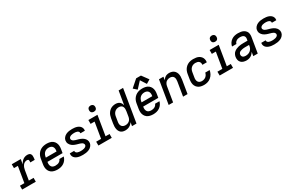

<svg xmlns="http://www.w3.org/2000/svg" viewBox="184 -2256 5681 3752"><g transform="rotate(-30 3024.0 -380.5)"><path d="M25 0H333V-87H226L261 -301Q265 -327 274 -352.5Q283 -378 299 -401.5Q315 -425 340 -438Q365 -451 392 -451Q404 -451 414.5 -446Q425 -441 428 -429Q431 -417 430 -405Q429 -393 427 -380H528Q531 -403 533.5 -425Q536 -447 534 -468.5Q532 -490 521 -508Q510 -526 489 -532Q468 -538 446 -538Q412 -538 378.5 -523Q345 -508 320.5 -480Q296 -452 281 -419L299 -530H96V-443H184L125 -87H25Z M823 8Q860 8 896.5 -0.5Q933 -9 966 -31Q999 -53 1021 -85.5Q1043 -118 1052 -154H953Q946 -129 923.5 -110Q901 -91 875 -85Q849 -79 824 -79Q797 -79 773.5 -88Q750 -97 736.5 -118Q723 -139 720.5 -164.5Q718 -190 723 -216L724 -222H1065L1078 -300Q1085 -338 1083 -375Q1081 -412 1065.5 -444.5Q1050 -477 1022 -499Q994 -521 958 -529.5Q922 -538 885 -538Q852 -538 818.5 -531.5Q785 -525 754 -508Q723 -491 699 -464Q675 -437 661.5 -405Q648 -373 643 -340L625 -230Q618 -192 620.5 -154.5Q623 -117 639 -84.5Q655 -52 683.5 -30.5Q712 -9 748.5 -0.5Q785 8 823 8ZM738 -309 741 -326Q745 -351 756 -375Q767 -399 787.5 -417.5Q808 -436 833 -443.5Q858 -451 883 -451Q909 -451 932 -441.5Q955 -432 968 -411.5Q981 -391 983 -365.5Q985 -340 980 -314L979 -309Z M1395 8Q1429 8 1464 3Q1499 -2 1533.5 -16.5Q1568 -31 1593.5 -60Q1619 -89 1625 -124Q1628 -143 1625.5 -161.5Q1623 -180 1615.5 -196.5Q1608 -213 1596.5 -227Q1585 -241 1571 -252Q1557 -263 1541 -271.5Q1525 -280 1508 -287Q1491 -294 1473 -299Q1455 -304 1437 -309Q1419 -314 1401.5 -319.5Q1384 -325 1368.5 -334Q1353 -343 1342.5 -359Q1332 -375 1335 -394Q1338 -412 1354 -424.5Q1370 -437 1388 -442Q1406 -447 1423.5 -449Q1441 -451 1459 -451Q1477 -451 1494.5 -448.5Q1512 -446 1527.5 -439.5Q1543 -433 1553.5 -418.5Q1564 -404 1561 -386Q1561 -385 1561 -383H1660Q1661 -387 1662 -390Q1667 -420 1656 -447.5Q1645 -475 1623.5 -493Q1602 -511 1575 -521Q1548 -531 1518.5 -534.5Q1489 -538 1459 -538Q1425 -538 1391 -533Q1357 -528 1324 -513Q1291 -498 1266.5 -469.5Q1242 -441 1237 -407Q1234 -388 1236.5 -369Q1239 -350 1247 -333.5Q1255 -317 1266 -303.5Q1277 -290 1291 -278.5Q1305 -267 1321 -258.5Q1337 -250 1354 -243.5Q1371 -237 1389 -231.5Q1407 -226 1424.5 -221.5Q1442 -217 1460 -211Q1478 -205 1493.5 -196.5Q1509 -188 1519.5 -172Q1530 -156 1527 -137Q1524 -118 1506.5 -105.5Q1489 -93 1470 -88Q1451 -83 1432.5 -81Q1414 -79 1395 -79Q1376 -79 1357.5 -81.5Q1339 -84 1322 -90.5Q1305 -97 1293 -111Q1281 -125 1284 -144V-147H1185Q1184 -143 1184 -140Q1179 -109 1190.5 -81.5Q1202 -54 1225 -36Q1248 -18 1276 -8.5Q1304 1 1334 4.5Q1364 8 1395 8Z M1746 0H2047V-87H1957L2030 -530H1825V-443H1915L1856 -87H1745ZM2001 -616Q2016 -616 2031.5 -621Q2047 -626 2057 -639.5Q2067 -653 2069 -668Q2073 -691 2067 -712Q2061 -733 2042 -744Q2023 -755 2001 -755Q1986 -755 1970.5 -749.5Q1955 -744 1945 -730.5Q1935 -717 1933 -702Q1929 -680 1935 -658.5Q1941 -637 1960 -626.5Q1979 -616 2001 -616Z M2350 8Q2382 8 2414 -1Q2446 -10 2473 -32Q2500 -54 2518 -82L2504 0H2605L2726 -735H2626L2575 -430Q2568 -461 2550.5 -487.5Q2533 -514 2503 -526Q2473 -538 2440 -538Q2409 -538 2378 -530Q2347 -522 2320 -503Q2293 -484 2273 -457Q2253 -430 2242.5 -400.5Q2232 -371 2227 -340L2209 -230Q2203 -197 2202.5 -163Q2202 -129 2209.5 -97.5Q2217 -66 2236 -40.5Q2255 -15 2285.5 -3.5Q2316 8 2350 8ZM2404 -79Q2378 -79 2355 -88.5Q2332 -98 2319 -119Q2306 -140 2304 -165Q2302 -190 2307 -216L2325 -326Q2329 -351 2340 -374.5Q2351 -398 2371 -416.5Q2391 -435 2416 -443Q2441 -451 2466 -451Q2492 -451 2514.5 -439.5Q2537 -428 2547.5 -405Q2558 -382 2558.5 -355.5Q2559 -329 2554 -303L2536 -193Q2532 -170 2522 -148Q2512 -126 2492.5 -109.5Q2473 -93 2450 -86Q2427 -79 2404 -79Z M2983 8Q3020 8 3056.5 -0.5Q3093 -9 3126 -31Q3159 -53 3181 -85.5Q3203 -118 3212 -154H3113Q3106 -129 3083.5 -110Q3061 -91 3035 -85Q3009 -79 2984 -79Q2957 -79 2933.5 -88Q2910 -97 2896.5 -118Q2883 -139 2880.5 -164.5Q2878 -190 2883 -216L2884 -222H3225L3238 -300Q3245 -338 3243 -375Q3241 -412 3225.5 -444.5Q3210 -477 3182 -499Q3154 -521 3118 -529.5Q3082 -538 3045 -538Q3012 -538 2978.5 -531.5Q2945 -525 2914 -508Q2883 -491 2859 -464Q2835 -437 2821.5 -405Q2808 -373 2803 -340L2785 -230Q2778 -192 2780.5 -154.5Q2783 -117 2799 -84.5Q2815 -52 2843.5 -30.5Q2872 -9 2908.5 -0.5Q2945 8 2983 8ZM2898 -309 2901 -326Q2905 -351 2916 -375Q2927 -399 2947.5 -417.5Q2968 -436 2993 -443.5Q3018 -451 3043 -451Q3069 -451 3092 -441.5Q3115 -432 3128 -411.5Q3141 -391 3143 -365.5Q3145 -340 3140 -314L3139 -309ZM2957 -562 3085 -700 3169 -569 3257 -622 3149 -769H3041L2882 -629Z M3331 0H3431L3487 -337Q3492 -368 3509.5 -396.5Q3527 -425 3557.5 -438Q3588 -451 3618 -451Q3644 -451 3666 -441Q3688 -431 3699 -410Q3710 -389 3711 -364Q3712 -339 3708 -314L3656 0H3757L3806 -300Q3812 -335 3812 -369.5Q3812 -404 3802 -435.5Q3792 -467 3770 -491.5Q3748 -516 3716 -527Q3684 -538 3650 -538Q3622 -538 3594.5 -530Q3567 -522 3544.5 -501.5Q3522 -481 3506 -456L3519 -530H3418Z M4130 8Q4170 8 4211 -4Q4252 -16 4285.5 -45Q4319 -74 4339 -112Q4359 -150 4366 -191H4267Q4261 -160 4241.5 -132.5Q4222 -105 4191.5 -92Q4161 -79 4130 -79Q4105 -79 4082 -88.5Q4059 -98 4046.5 -119Q4034 -140 4032 -165Q4030 -190 4035 -216L4053 -326Q4057 -351 4067.5 -374.5Q4078 -398 4098 -416.5Q4118 -435 4143 -443Q4168 -451 4192 -451Q4214 -451 4234.5 -446Q4255 -441 4270 -428Q4285 -415 4291 -394.5Q4297 -374 4294 -353Q4294 -351 4293 -350H4393L4394 -355Q4399 -388 4391.5 -419.5Q4384 -451 4364.5 -475Q4345 -499 4317.5 -513.5Q4290 -528 4258 -533Q4226 -538 4192 -538Q4160 -538 4127 -531.5Q4094 -525 4063.5 -507.5Q4033 -490 4009.5 -463Q3986 -436 3973 -404.5Q3960 -373 3955 -340L3937 -230Q3931 -192 3932.5 -155Q3934 -118 3949.5 -85.5Q3965 -53 3993 -31Q4021 -9 4056.5 -0.5Q4092 8 4130 8Z M4482 0H4783V-87H4693L4766 -530H4561V-443H4651L4592 -87H4481ZM4737 -616Q4752 -616 4767.5 -621Q4783 -626 4793 -639.5Q4803 -653 4805 -668Q4809 -691 4803 -712Q4797 -733 4778 -744Q4759 -755 4737 -755Q4722 -755 4706.5 -749.5Q4691 -744 4681 -730.5Q4671 -717 4669 -702Q4665 -680 4671 -658.5Q4677 -637 4696 -626.5Q4715 -616 4737 -616Z M5090 8Q5122 8 5154 -2.5Q5186 -13 5212 -36.5Q5238 -60 5255 -89L5240 0H5341L5398 -345Q5403 -379 5399 -412Q5395 -445 5376 -470.5Q5357 -496 5329 -511.5Q5301 -527 5268 -532.5Q5235 -538 5201 -538Q5164 -538 5127 -529.5Q5090 -521 5056.5 -498Q5023 -475 5002 -441Q4981 -407 4974 -370H5073Q5079 -397 5100.5 -417.5Q5122 -438 5148.5 -444.5Q5175 -451 5201 -451Q5222 -451 5241.5 -446.5Q5261 -442 5276.5 -430Q5292 -418 5297.5 -399Q5303 -380 5300 -359L5293 -318H5202Q5174 -318 5146.5 -316Q5119 -314 5091.5 -307.5Q5064 -301 5037.5 -289.5Q5011 -278 4987.5 -259.5Q4964 -241 4951 -214.5Q4938 -188 4933 -161Q4927 -126 4934.5 -92Q4942 -58 4965 -34.5Q4988 -11 5021.5 -1.5Q5055 8 5090 8ZM5118 -79Q5094 -79 5072.5 -86.5Q5051 -94 5040.5 -114.5Q5030 -135 5034 -158Q5037 -174 5047.5 -188Q5058 -202 5074 -209Q5090 -216 5105.5 -220.5Q5121 -225 5137.5 -227.5Q5154 -230 5170 -230.5Q5186 -231 5202 -231H5278L5275 -210Q5271 -183 5258 -157.5Q5245 -132 5222 -113Q5199 -94 5171.5 -86.5Q5144 -79 5118 -79Z M5715 8Q5749 8 5784 3Q5819 -2 5853.5 -16.5Q5888 -31 5913.5 -60Q5939 -89 5945 -124Q5948 -143 5945.5 -161.5Q5943 -180 5935.5 -196.5Q5928 -213 5916.5 -227Q5905 -241 5891 -252Q5877 -263 5861 -271.5Q5845 -280 5828 -287Q5811 -294 5793 -299Q5775 -304 5757 -309Q5739 -314 5721.5 -319.5Q5704 -325 5688.5 -334Q5673 -343 5662.5 -359Q5652 -375 5655 -394Q5658 -412 5674 -424.5Q5690 -437 5708 -442Q5726 -447 5743.5 -449Q5761 -451 5779 -451Q5797 -451 5814.5 -448.5Q5832 -446 5847.5 -439.5Q5863 -433 5873.5 -418.5Q5884 -404 5881 -386Q5881 -385 5881 -383H5980Q5981 -387 5982 -390Q5987 -420 5976 -447.5Q5965 -475 5943.5 -493Q5922 -511 5895 -521Q5868 -531 5838.5 -534.5Q5809 -538 5779 -538Q5745 -538 5711 -533Q5677 -528 5644 -513Q5611 -498 5586.5 -469.5Q5562 -441 5557 -407Q5554 -388 5556.5 -369Q5559 -350 5567 -333.5Q5575 -317 5586 -303.5Q5597 -290 5611 -278.5Q5625 -267 5641 -258.5Q5657 -250 5674 -243.5Q5691 -237 5709 -231.5Q5727 -226 5744.5 -221.5Q5762 -217 5780 -211Q5798 -205 5813.5 -196.5Q5829 -188 5839.5 -172Q5850 -156 5847 -137Q5844 -118 5826.5 -105.5Q5809 -93 5790 -88Q5771 -83 5752.5 -81Q5734 -79 5715 -79Q5696 -79 5677.5 -81.5Q5659 -84 5642 -90.5Q5625 -97 5613 -111Q5601 -125 5604 -144V-147H5505Q5504 -143 5504 -140Q5499 -109 5510.5 -81.5Q5522 -54 5545 -36Q5568 -18 5596 -8.5Q5624 1 5654 4.5Q5684 8 5715 8Z"/></g></svg>

Font: Iosevka Sparkle Medium Oblique
Style: Regular
Weight: 500
Italic angle: -9°
Designer: Belleve Invis
Foundry: Belleve Invis
Version: Version 4.5.0; ttfautohint (v1.8.3)